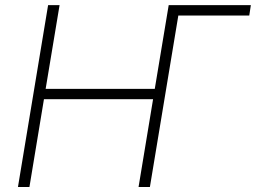

<svg xmlns="http://www.w3.org/2000/svg" viewBox="-20 -748 1023 768"><path d="M983.4 -727.5 977.1 -686H670.4L656.2 -727.5ZM51.8 0 172.4 -727.5H218.3L162.6 -392.6H599.1L654.8 -727.5H700.2L579.6 0H534.2L592.3 -351.1H155.8L97.7 0Z"/></svg>

Font: Inter 20pt ExtraLight
Style: Italic
Weight: 250
Italic angle: -9.3988°
Version: Version 4.001;git-66647c0bb